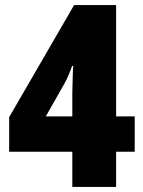

<svg xmlns="http://www.w3.org/2000/svg" viewBox="-20 -734 562 754"><path d="M509 -138H436V0H264V-138H16V-274L271 -714H436V-277H509ZM264 -370Q264 -376 264.5 -392.5Q265 -409 265.5 -427.5Q266 -446 266.5 -460Q267 -474 268 -475H263Q250 -436 232 -404L160 -277H264Z"/></svg>

Font: Noto Sans Gujarati UI Condensed Black
Style: Regular
Weight: 900
Width: 3
Designer: Jelle Bosma - Monotype Design Team, Universal Thirst
Foundry: Monotype Imaging Inc.
Version: Version 2.106; ttfautohint (v1.8.4.7-5d5b)